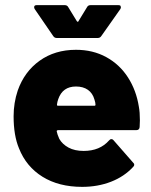

<svg xmlns="http://www.w3.org/2000/svg" viewBox="-20 -720 588 748"><path d="M521 -304Q525 -283 525 -251Q525 -239 524 -225Q523 -213 511 -213H206Q204 -213 202.5 -212Q201 -211 201 -209Q201 -209 201 -208Q203 -197 211 -179Q223 -158 247 -145Q271 -132 306 -132Q369 -132 405 -173Q409 -178 414 -178Q419 -178 422 -174L499 -86Q503 -83 503 -78Q503 -74 499 -70Q464 -32 412.5 -12Q361 8 300 8Q209 8 145.5 -31.5Q82 -71 54 -142Q33 -192 33 -267Q33 -319 49 -367Q75 -441 134.5 -483.5Q194 -526 276 -526Q342 -526 394 -497.5Q446 -469 478.5 -418.5Q511 -368 521 -304ZM276 -383Q224 -383 207 -334Q203 -323 202 -313Q202 -312 202 -311Q202 -308 206 -308H348Q352 -308 352 -312Q352 -320 348 -332Q341 -357 322.5 -370Q304 -383 276 -383ZM115 -685Q113 -689 113 -692Q113 -700 123 -700H232Q242 -700 246 -692L279 -638Q281 -635 283 -635Q285 -635 286 -638L319 -692Q323 -700 333 -700H441Q448 -700 449.5 -697Q451 -694 451 -692Q451 -689 449 -685L375 -580Q370 -572 361 -572H201Q192 -572 187 -580Z"/></svg>

Font: LinhAnh ExtBd
Style: Regular
Weight: 800
Designer: Jeremy Tribby
Foundry: Tribby Type
Version: Version 1.408